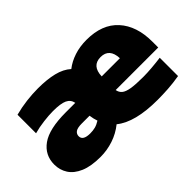

<svg xmlns="http://www.w3.org/2000/svg" viewBox="-81 -863 1179 1179"><g transform="rotate(-45 508.5 -274.0)"><path d="M264 11Q182 11 130 -11.2Q78 -33.5 53.5 -71.5Q29 -109.5 29 -157Q29 -239 95.2 -286.5Q161.5 -334 306 -334H388.5Q382 -367 352 -381Q322 -395 256 -395Q221 -395 173.8 -389.2Q126.5 -383.5 86 -372V-533Q137 -546.5 189.2 -552.8Q241.5 -559 288 -559Q367 -559 424.2 -545Q481.5 -531 518 -498Q555 -527 603.8 -543Q652.5 -559 711 -559Q846 -559 917.5 -480Q989 -401 989 -265V-214H619.5Q623.5 -191 639.8 -177.2Q656 -163.5 693 -157.2Q730 -151 796 -151Q830.5 -151 872 -154.5Q913.5 -158 951 -163V-4Q898 5 850 8Q802 11 759 11Q563.5 11 475 -61.5Q429.5 -25 375 -7Q320.5 11 264 11ZM697 -423Q621 -423 618 -334H776Q772.5 -423 697 -423ZM321 -136Q345.5 -136 365.5 -141.2Q385.5 -146.5 407.5 -160.5Q398.5 -186 394.5 -216H328Q288.5 -216 273.2 -204.5Q258 -193 258 -174Q258 -136 321 -136Z"/></g></svg>

Font: Encode Sans Exp Black
Style: Regular
Weight: 900
Width: 7
Designer: Multiple Designers
Foundry: Impallari Type
Version: Version 3.002; ttfautohint (v1.8.3) -l 8 -r 50 -G 200 -x 14 